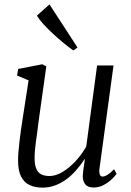

<svg xmlns="http://www.w3.org/2000/svg" viewBox="-20 -847 599 877"><path d="M174 10Q140 10 115 -1.8Q90 -13.5 76.2 -40.8Q62.5 -68 62.5 -114Q62.5 -130 64.2 -152.5Q66 -175 69 -200.5Q72 -226 75.2 -250Q78.5 -274 81.5 -292L110.5 -480L58 -502L63 -532L173.5 -553.5L191.5 -543.5L155.5 -287Q153.5 -267 150.5 -245.8Q147.5 -224.5 144.5 -203.5Q141.5 -182.5 139.8 -162.8Q138 -143 138 -126Q138 -93 146.2 -75Q154.5 -57 169.8 -50Q185 -43 206 -43Q235 -43 266 -61.8Q297 -80.5 325.5 -111.2Q354 -142 374 -178L423.5 -548H498.5L434.5 -77.5Q432 -59.5 435.8 -50Q439.5 -40.5 448 -40.5Q458 -40.5 471 -48.5Q484 -56.5 501 -74L512.5 -53Q507.5 -45 492.2 -30Q477 -15 455 -2.8Q433 9.5 407 9.5Q378.5 9.5 366.8 -8.8Q355 -27 359 -54Q359 -56 359.8 -63.5Q360.5 -71 362.2 -81.2Q364 -91.5 365.2 -101.8Q366.5 -112 367.5 -119.5L366.5 -120.5Q349.5 -94.5 329.2 -71Q309 -47.5 284.8 -29.2Q260.5 -11 232.8 -0.5Q205 10 174 10ZM315 -616.5Q296.5 -629.5 272.2 -649.2Q248 -669 223.5 -691.5Q199 -714 179 -736Q159 -758 148.5 -775.5L206 -827L334 -630Z"/></svg>

Font: Merriweather 48pt Light
Style: Italic
Weight: 300
Italic angle: -7.8°
Version: Version 2.101